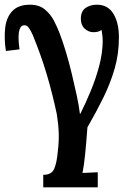

<svg xmlns="http://www.w3.org/2000/svg" viewBox="-37 -542 563 817"><path d="M147 255V202Q183 202 194 175.5Q205 149 209 102Q214 62 213 26Q212 -10 205 -55Q186 -145 161.5 -227Q137 -309 102 -394Q94 -412 85 -424.5Q76 -437 62 -434Q33 -427 46 -332L-12 -325Q-20 -378 -15 -423Q-10 -468 15.5 -495Q41 -522 91 -522Q129 -522 153.5 -502Q178 -482 192.5 -454Q207 -426 216 -402Q230 -366 243.5 -321Q257 -276 268.5 -228Q280 -180 289.5 -136Q299 -92 303 -58H305Q328 -104 349.5 -156Q371 -208 385 -261Q399 -314 400 -363Q400 -378 398.5 -392Q397 -406 395 -415Q388 -409 379 -407Q370 -405 360 -405Q340 -405 323.5 -420Q307 -435 307 -462Q307 -494 327 -508Q347 -522 375 -522Q422 -522 445.5 -483.5Q469 -445 469 -383Q469 -313 451 -250.5Q433 -188 403 -127Q373 -66 335 0Q330 69 325 117Q320 165 314 194L379 191V255Z"/></svg>

Font: Lora SemiBold
Style: Italic
Weight: 600
Italic angle: -3°
Designer: Olga Karpushina, Alexei Vanyashin (Cyrillic)
Foundry: Cyreal
Version: Version 3.011; ttfautohint (v1.8.4.7-5d5b)